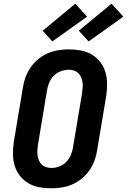

<svg xmlns="http://www.w3.org/2000/svg" viewBox="-20 -1010 687 1038"><path d="M257 8Q223 8 191 2Q159 -4 132.5 -20Q106 -36 87 -60.5Q68 -85 59 -115.5Q50 -146 50 -179Q50 -212 55 -245L104 -538Q108 -566 118.5 -594Q129 -622 146 -646.5Q163 -671 187 -690.5Q211 -710 238.5 -722Q266 -734 295 -738.5Q324 -743 352 -743Q386 -743 418 -737Q450 -731 476.5 -715Q503 -699 522 -674.5Q541 -650 550 -619.5Q559 -589 559 -556Q559 -523 554 -490L505 -197Q501 -169 490.5 -141Q480 -113 463 -88.5Q446 -64 422 -44.5Q398 -25 370.5 -13Q343 -1 314 3.5Q285 8 257 8ZM257 -102Q279 -102 300.5 -110Q322 -118 338 -134.5Q354 -151 363 -172Q372 -193 375 -215L424 -508Q426 -523 427 -537.5Q428 -552 426 -566Q424 -580 418.5 -592.5Q413 -605 403.5 -614.5Q394 -624 380.5 -628.5Q367 -633 353 -633Q331 -633 309 -625Q287 -617 271 -600.5Q255 -584 246 -563Q237 -542 234 -520L185 -227Q183 -212 182 -197.5Q181 -183 183 -169Q185 -155 190.5 -142.5Q196 -130 205.5 -120.5Q215 -111 229 -106.5Q243 -102 257 -102ZM459 -786 406 -844 583 -990 647 -920ZM263 -786 211 -844 387 -990 451 -920Z"/></svg>

Font: Iosevka Aile Extrabold
Style: Italic
Weight: 800
Italic angle: -9°
Designer: Belleve Invis
Foundry: Belleve Invis
Version: Version 31.1.0; ttfautohint (v1.8.4)